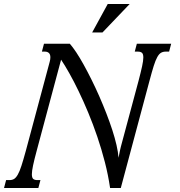

<svg xmlns="http://www.w3.org/2000/svg" viewBox="-104 -933 895 953"><path d="M442.4 0Q433.1 -64 416.5 -128.4Q399.9 -192.9 378.9 -254.6Q357.9 -316.4 334 -373.8Q310.1 -431.2 286.1 -480.7Q262.2 -530.3 239.7 -570.1Q217.3 -609.9 199.2 -636.7L78.1 -184.6Q65.9 -139.6 60.1 -111.8Q54.2 -84 54.2 -67.9Q54.2 -50.8 61 -44.9Q67.9 -39.1 81.5 -39.1H96.7L86.4 0H-84L-73.7 -39.1H-56.6Q-43.9 -39.1 -34.4 -44.7Q-24.9 -50.3 -15.9 -65.9Q-6.8 -81.5 2.4 -110.1Q11.7 -138.7 24.4 -185.1L142.6 -626Q146 -638.2 146 -648.4Q146 -663.1 138.7 -669.9Q131.3 -676.8 118.7 -676.8H104L114.3 -715.8H242.7Q256.8 -699.7 274.7 -672.9Q292.5 -646 311.5 -611.6Q330.6 -577.1 350.3 -537.4Q370.1 -497.6 388.7 -455.3Q407.2 -413.1 423.8 -370.4Q440.4 -327.6 453.4 -287.8Q466.3 -248 474.4 -212.6Q482.4 -177.2 484.4 -149.9Q485.8 -156.7 487.3 -165Q488.8 -173.3 490.5 -181.2Q492.2 -189 493.7 -195.6Q495.1 -202.1 496.1 -205.6L583.5 -531.2Q595.2 -575.7 601.3 -603.8Q607.4 -631.8 607.4 -647.9Q607.4 -665 600.6 -670.9Q593.8 -676.8 580.1 -676.8H564.9L575.2 -715.8H745.6L735.4 -676.8H718.3Q705.1 -676.8 695.3 -671.1Q685.5 -665.5 676.8 -649.9Q668 -634.3 658.9 -605.5Q649.9 -576.7 637.7 -530.8L495.6 0ZM430.7 -913.1H539.6L404.8 -772H353.5Z"/></svg>

Font: Arian Grqi
Style: Italic
Weight: 400
Italic angle: -15°
Designer: Ruben Hakobyan (Tarumian)
Foundry: Ruben Hakobyan (Tarumian)
Version: Version 1.002